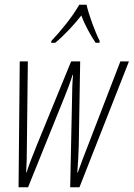

<svg xmlns="http://www.w3.org/2000/svg" viewBox="-20 -786 562 807"><path d="M196 -614 195 -606H212C253 -640 292 -683 322 -721C337 -679 362 -636 382 -606H398L399 -614C382 -646 352 -726 344 -766H313C285 -716 235 -655 196 -614ZM58 1H98L253 -383C265 -414 276 -441 285 -471H287C284 -439 283 -405 283 -378L275 1H314L522 -528H486L348 -170C332 -130 319 -94 307 -61H305C308 -96 310 -144 311 -172L317 -528H279L134 -174C120 -138 101 -93 92 -62H90C92 -97 93 -133 93 -172L97 -528H63Z"/></svg>

Font: Noto Sans ExtraCondensed ExtraLight
Style: Italic
Weight: 200
Width: 2
Italic angle: -12°
Designer: Monotype Design Team
Foundry: Monotype Imaging Inc.
Version: Version 2.013